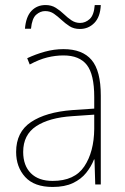

<svg xmlns="http://www.w3.org/2000/svg" viewBox="-20 -798 498 762"><path d="M232 -603Q307 -603 343.5 -560Q380 -517 380 -419V-66H358L355 -165H353Q342 -137 322 -112Q302 -87 269.5 -71.5Q237 -56 189 -56Q116 -56 80 -95.5Q44 -135 44 -195Q44 -274 103 -313.5Q162 -353 266 -361L354 -367V-413Q354 -503 324.5 -540.5Q295 -578 232 -578Q200 -578 167.5 -570Q135 -562 98 -542L88 -567Q122 -583 158.5 -593Q195 -603 232 -603ZM267 -337Q175 -331 123.5 -297Q72 -263 72 -195Q72 -141 102.5 -110.5Q133 -80 189 -80Q276 -80 314.5 -137.5Q353 -195 354 -286V-343ZM79 -684Q83 -732 105 -755Q127 -778 161 -778Q184 -778 201.5 -767Q219 -756 233.5 -742Q248 -728 263.5 -717.5Q279 -707 298 -707Q319 -707 336 -722.5Q353 -738 356 -778H380Q378 -731 354.5 -707Q331 -683 297 -683Q273 -683 256 -694Q239 -705 224 -719Q209 -733 194 -743.5Q179 -754 159 -754Q140 -754 123.5 -739.5Q107 -725 103 -684Z"/></svg>

Font: Noto Sans Malayalam UI SemiCondensed Thin
Style: Regular
Weight: 100
Width: 4
Designer: Jelle Bosma - Monotype Design Team
Foundry: Monotype Imaging Inc.
Version: Version 2.104; ttfautohint (v1.8.4.7-5d5b)